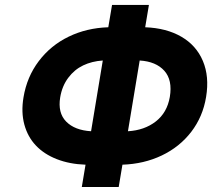

<svg xmlns="http://www.w3.org/2000/svg" viewBox="-20 -747 889 767"><path d="M574.9 -727.3 560 -638.1Q644.9 -634.9 704.5 -600.3Q764.2 -565.7 790.5 -503.4Q816.8 -441.1 803.3 -359.7Q790.5 -280.9 744 -220.3Q697.4 -159.8 626.2 -125.9Q555 -92 469.1 -89.1L454.2 0H306.8L321.7 -89.1Q257.8 -91.3 207 -111.2Q156.2 -131 123.4 -165.7Q90.6 -200.3 77.2 -249.6Q63.9 -299 73.9 -358.3Q87.4 -440 134.9 -502.8Q182.5 -565.7 254.3 -600.5Q326 -635.3 412.6 -638.1L427.6 -727.3ZM343.8 -222.7 390.6 -505.3Q347.3 -502.5 312.3 -485.8Q277.3 -469.1 252.7 -436.3Q228 -403.4 220.5 -358.3Q210.2 -296.2 244.3 -261.4Q278.4 -226.6 343.8 -222.7ZM538 -505.3 491.1 -222.7Q557.2 -226.6 602.5 -261.9Q647.7 -297.2 658.4 -359.7Q669.7 -427.2 636.4 -464.3Q603 -501.4 538 -505.3Z"/></svg>

Font: Karasuma Gothic
Style: Bold Italic
Weight: 700
Italic angle: 9.39998°
Designer: Rasmus Andersson / Ryoko Nishizuka
Foundry: Genbu
Version: Version 1.00